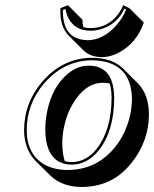

<svg xmlns="http://www.w3.org/2000/svg" viewBox="-20 -665 602 751"><path d="M245.6 -645 302.2 -588.4Q302.2 -572.3 306.2 -558.6Q320.3 -554.7 334.5 -555.2Q400.9 -555.2 441.9 -609.4Q454.1 -626 461.9 -645L486.3 -632.8L542.5 -576.7Q513.7 -494.1 441.4 -457.5Q409.2 -441.4 378.9 -441.4Q332.5 -441.9 305.2 -469.2L248.5 -525.9Q212.9 -562.5 216.3 -632.8ZM146 -346.2Q220.2 -432.1 325.7 -438.5Q333.5 -439 340.3 -439Q419.4 -438.5 462.4 -396L519 -339.4Q562.5 -294.9 562.5 -217.8Q562.5 -113.3 494.1 -27.3Q469.7 2.9 441.4 23.4Q381.8 65.9 299.3 66.4Q221.7 65.9 176.3 21L119.6 -35.2Q74.7 -81.5 74.2 -155.8Q74.7 -263.7 146 -346.2ZM383.3 -341.3Q313.5 -341.3 264.6 -258.8Q241.2 -218.8 231 -171.4Q223.6 -136.2 223.6 -103.5Q224.1 -62 233.4 -34.2Q246.6 -31.2 260.7 -30.8Q317.4 -31.7 358.4 -83Q416 -157.2 416.5 -282.7Q416 -315.4 409.2 -338.4Q397 -341.3 383.3 -341.3ZM326.7 -408.2Q418.5 -408.2 425.8 -300.3Q426.3 -291 426.8 -282.7Q426.3 -152.3 366.2 -76.7Q321.3 -21.5 260.7 -21Q157.7 -22.5 157.2 -160.2Q157.2 -194.8 164.6 -230Q185.1 -327.1 246.6 -377.4Q283.7 -408.2 326.7 -408.2ZM153.3 -339.8Q84.5 -259.3 84.5 -155.8Q84.5 -62 153.8 -21.5Q191.4 -0.5 242.7 0Q322.8 -0.5 378.9 -41Q457 -97.7 485.4 -199.7Q495.6 -238.3 496.1 -274.4Q496.1 -392.1 401.4 -420.9Q373.5 -428.7 340.3 -429.2Q235.8 -429.2 159.2 -346.2Q155.8 -342.8 153.3 -339.8ZM236.3 -630.4 226.1 -626Q224.1 -524.9 298.8 -510.3Q310.5 -508.3 322.3 -507.8Q381.3 -507.8 432.1 -562.5Q458.5 -591.3 473.6 -627.9L466.8 -631.3Q437.5 -567.9 370.6 -549.8Q352.5 -544.9 334.5 -544.9Q271 -544.9 246.1 -597.2Q238.8 -613.3 236.3 -630.4Z"/></svg>

Font: Linux Biolinum Shadow O
Style: Italic
Weight: 400
Italic angle: -12°
Designer: Philipp H. Poll
Foundry: Philipp H. Poll
Version: Version 0.6.2